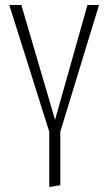

<svg xmlns="http://www.w3.org/2000/svg" viewBox="-20 -542 432 764"><path d="M374 -522 220 -18V195L176 202V-18L17 -522H65L199 -65L328 -522Z"/></svg>

Font: Fira Sans Extra Condensed ExtraLight
Style: Regular
Weight: 275
Width: 1
Designer: Carrois Corporate & Edenspiekermann AG
Foundry: Carrois Corporate GbR & Edenspiekermann AG
Version: Version 4.203